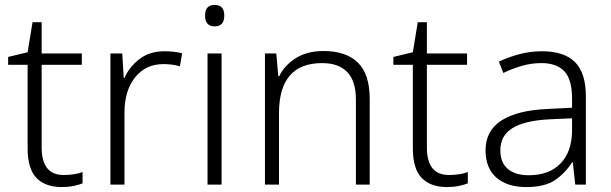

<svg xmlns="http://www.w3.org/2000/svg" viewBox="-20 -749 2479 779"><path d="M238 -39Q260 -39 280 -42Q300 -45 315 -51V-5Q300 1 278 5.5Q256 10 231 10Q164 10 128 -27Q92 -64 92 -148V-486H13V-518L92 -537L112 -659H149V-532H312V-486H149V-151Q149 -39 238 -39Z M647 -541Q686 -541 719 -533L710 -480Q678 -489 644 -489Q571 -489 528 -435Q485 -381 485 -292V0H428V-532H476L482 -433H485Q505 -478 546 -509.5Q587 -541 647 -541Z M851 -729Q890 -729 890 -686Q890 -642 851 -642Q812 -642 812 -686Q812 -729 851 -729ZM879 -532V0H822V-532Z M1293 -542Q1384 -542 1432 -495Q1480 -448 1480 -348V0H1424V-344Q1424 -420 1389 -456.5Q1354 -493 1287 -493Q1112 -493 1112 -290V0H1055V-532H1101L1109 -440H1113Q1134 -484 1180 -513Q1226 -542 1293 -542Z M1801 -39Q1823 -39 1843 -42Q1863 -45 1878 -51V-5Q1863 1 1841 5.5Q1819 10 1794 10Q1727 10 1691 -27Q1655 -64 1655 -148V-486H1576V-518L1655 -537L1675 -659H1712V-532H1875V-486H1712V-151Q1712 -39 1801 -39Z M2179 -541Q2269 -541 2313 -497Q2357 -453 2357 -358V0H2314L2304 -90H2301Q2272 -45 2230.5 -17.5Q2189 10 2115 10Q2038 10 1994 -28.5Q1950 -67 1950 -139Q1950 -219 2015 -260.5Q2080 -302 2204 -307L2301 -312V-349Q2301 -427 2269.5 -460Q2238 -493 2177 -493Q2136 -493 2098 -482Q2060 -471 2022 -453L2004 -499Q2042 -517 2086.5 -529Q2131 -541 2179 -541ZM2211 -265Q2109 -260 2059.5 -229.5Q2010 -199 2010 -139Q2010 -89 2040.5 -63.5Q2071 -38 2125 -38Q2208 -38 2254 -85.5Q2300 -133 2301 -217V-269Z"/></svg>

Font: Noto Sans Gurmukhi UI Light
Style: Regular
Weight: 300
Designer: Jelle Bosma - Monotype Design Team
Foundry: Monotype Imaging Inc.
Version: Version 2.004; ttfautohint (v1.8.4.7-5d5b)